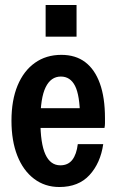

<svg xmlns="http://www.w3.org/2000/svg" viewBox="-20 -740 467 770"><path d="M218 10Q160 10 116.5 -23Q73 -56 49.5 -115.5Q26 -175 26 -256Q26 -338 50.5 -397Q75 -456 120 -488Q165 -520 226 -520Q283 -520 321.5 -491Q360 -462 380.5 -405.5Q401 -349 401 -266Q401 -255 401 -245.5Q401 -236 399 -227H97V-306H329L301 -272Q300 -358 281 -395.5Q262 -433 224 -433Q184 -433 163 -390Q142 -347 142 -256Q142 -165 162 -121Q182 -77 222 -77Q253 -77 270 -99Q287 -121 292 -162H394Q383 -86 339 -38Q295 10 218 10ZM163 -593V-720H287V-593Z"/></svg>

Font: Instrument Sans Condensed SemiBold
Style: Regular
Weight: 600
Width: 3
Designer: Rodrigo Fuenzalida
Foundry: fragTYPE
Version: Version 1.000;gftools[0.9.28]